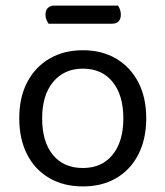

<svg xmlns="http://www.w3.org/2000/svg" viewBox="-20 -655 593 688"><path d="M504 -231Q504 -157 476 -102Q448 -47 397 -17Q346 13 277 13Q208 13 156.5 -17Q105 -47 77 -102Q49 -157 49 -231Q49 -306 77.5 -360.5Q106 -415 157.5 -445Q209 -475 277 -475Q345 -475 396 -445Q447 -415 475.5 -360.5Q504 -306 504 -231ZM277 -409Q210 -409 170.5 -361.5Q131 -314 131 -231Q131 -147 169.5 -100Q208 -53 277 -53Q345 -53 383.5 -100.5Q422 -148 422 -231Q422 -314 383.5 -361.5Q345 -409 277 -409ZM381 -570H154Q150 -576 146.5 -584Q143 -592 143 -602Q143 -619 152 -627Q161 -635 175 -635H403Q407 -629 410 -620.5Q413 -612 413 -603Q413 -586 404.5 -578Q396 -570 381 -570Z"/></svg>

Font: Baloo Tamma 2
Style: Regular
Weight: 400
Designer: Divya Kowshik, Shuchita Grover and Ek Type
Foundry: Ek Type
Version: Version 1.700